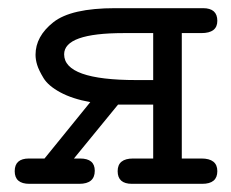

<svg xmlns="http://www.w3.org/2000/svg" viewBox="-20 -450 565 470"><path d="M51 -62Q51 -62 89 -62L201 -200Q157 -208 127.5 -224Q98 -240 86.5 -259Q75 -278 71 -291Q67 -304 67 -316Q67 -361 110.5 -395.5Q154 -430 262 -430H477Q512 -430 512 -399Q512 -369 473 -369H425V-62H473Q512 -62 512 -31Q512 0 475 0H303Q268 0 268 -31Q268 -62 306 -62H355V-194H269L161 -62H176Q212 -62 212 -32Q212 0 174 0H52Q16 0 16 -31Q16 -62 51 -62ZM137 -317Q137 -254 314 -254H355V-369H283Q137 -369 137 -317Z"/></svg>

Font: CMU Typewriter Text
Style: Regular
Weight: 500
Monospace: yes
Version: Version 0.7.0